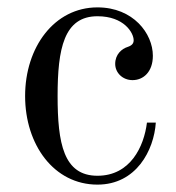

<svg xmlns="http://www.w3.org/2000/svg" viewBox="-20 -488 476 520"><path d="M48 -228C48 -96 126 12 244 12C349 12 397 -81 402 -156H378C370 -91 333 -12 244 -12C152 -12 136 -100 136 -228C136 -356 153 -444 244 -444C316 -444 342 -399 342 -379C342 -371 338 -365 326 -361C310 -356 292 -341 292 -315C292 -291 312 -271 339 -271C368 -271 394 -293 394 -337C394 -397 341 -468 244 -468C127 -468 48 -360 48 -228Z"/></svg>

Font: Old Standard
Style: Regular
Weight: 400
Designer: Alexey Kryukov <alexios@thessalonica.org.ru>
Version: Version 2.0